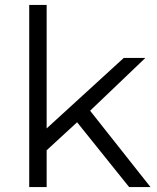

<svg xmlns="http://www.w3.org/2000/svg" viewBox="-20 -762 641 782"><path d="M294 -264 170 -150V0H99V-742H170V-239L484 -526H572L347 -311L593 0H506Z"/></svg>

Font: APTA Sans Regular
Style: Regular
Weight: 400
Version: Version 7.200